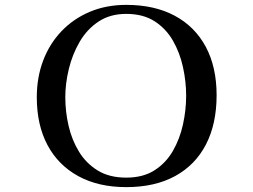

<svg xmlns="http://www.w3.org/2000/svg" viewBox="-20 -762 1040 788"><path d="M744 -369Q744 -427 731 -486.5Q718 -546 689.5 -595.5Q661 -645 614 -675Q567 -705 498 -705Q432 -705 384.5 -673.5Q337 -642 307 -590.5Q277 -539 262.5 -479Q248 -419 248 -363Q248 -304 261.5 -245.5Q275 -187 304.5 -139Q334 -91 381.5 -62Q429 -33 498 -33Q567 -33 614 -63Q661 -93 689.5 -142.5Q718 -192 731 -251.5Q744 -311 744 -369ZM869 -371Q869 -254 825.5 -169.5Q782 -85 699 -39.5Q616 6 498 6Q384 6 301.5 -39Q219 -84 175 -166.5Q131 -249 131 -363Q131 -444 157 -513Q183 -582 232 -633.5Q281 -685 348.5 -713.5Q416 -742 498 -742Q614 -742 697 -697.5Q780 -653 824.5 -570Q869 -487 869 -371Z"/></svg>

Font: Kaisei Opti Medium
Style: Regular
Weight: 500
Designer: Font-Kai, 金井和夫
Foundry: KAZUO KANAI
Version: Version 5.003